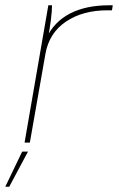

<svg xmlns="http://www.w3.org/2000/svg" viewBox="-42 -540 452 727"><path d="M141 -520H155Q155 -499 150.5 -463Q146 -427 138 -388L133 -395Q163 -458 223.5 -489Q284 -520 371 -520H385L382 -501Q374 -501 365 -501Q271 -501 207.5 -458Q144 -415 130 -336L71 0H51ZM42 34H64L-7 167H-22Z"/></svg>

Font: Fixel Italic Variable Display Thin
Style: Italic
Weight: 100
Italic angle: -10°
Designer: AlfaBravo + MacPaw
Foundry: Kyrylo Tkachov, Marchela Mozhyna, Serhii Makarenko, Maria Weinstein, Zakhar Kryvoshyya
Version: Version 1.210;Glyphs 3.2 (3217)